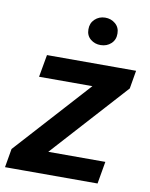

<svg xmlns="http://www.w3.org/2000/svg" viewBox="-97 -800 672 862"><g transform="rotate(10 238.5 -369.5)"><path d="M425.3 -101.6 407.7 0H21.5L39.6 -101.6ZM476.1 -445.3 73.2 0H-14.2L0.5 -85.4L401.4 -528.3H490.2ZM444.3 -528.3 426.8 -426.3H65.9L84 -528.3ZM247.1 -674.3Q246.6 -702.6 265.6 -720.7Q284.7 -738.8 312 -739.3Q339.4 -739.7 359.1 -722.9Q378.9 -706.1 378.9 -678.2Q379.4 -649.9 360.4 -632.3Q341.3 -614.7 313.5 -614.3Q286.6 -613.8 266.8 -630.1Q247.1 -646.5 247.1 -674.3Z"/></g></svg>

Font: Roboto SemiBold
Style: Italic
Weight: 600
Designer: Christian Robertson
Foundry: Google
Version: Version 3.009; 2024